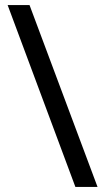

<svg xmlns="http://www.w3.org/2000/svg" viewBox="-20 -734 412 754"><path d="M96 -714H10L276 0H363Z"/></svg>

Font: Noto Sans Newa
Style: Regular
Weight: 400
Designer: Monotype Design Team
Foundry: Monotype Imaging Inc.
Version: Version 2.007